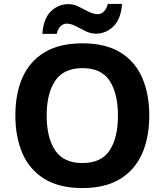

<svg xmlns="http://www.w3.org/2000/svg" viewBox="-20 -945 836 975"><path d="M738 -358Q738 -247 701.5 -164.5Q665 -82 589.5 -36Q514 10 398 10Q282 10 206.5 -36Q131 -82 94.5 -165Q58 -248 58 -359Q58 -470 94.5 -552Q131 -634 206.5 -679.5Q282 -725 399 -725Q515 -725 590 -679.5Q665 -634 701.5 -551.5Q738 -469 738 -358ZM217 -358Q217 -246 260 -181.5Q303 -117 398 -117Q495 -117 537 -181.5Q579 -246 579 -358Q579 -470 537 -534.5Q495 -599 399 -599Q303 -599 260 -534.5Q217 -470 217 -358ZM195 -773Q201 -851 238.5 -887.5Q276 -924 328 -924Q355 -924 380 -911Q405 -898 430 -885.5Q455 -873 478 -873Q493 -873 507 -886Q521 -899 527 -925H600Q594 -848 556 -811Q518 -774 467 -774Q441 -774 415 -786.5Q389 -799 365 -812Q341 -825 317 -825Q302 -825 288 -812Q274 -799 268 -773Z"/></svg>

Font: Noto Sans
Style: Bold
Weight: 700
Designer: Monotype Design Team
Foundry: Monotype Imaging Inc.
Version: Version 2.000;GOOG;noto-source:20170915:90ef993387c0; ttfaut